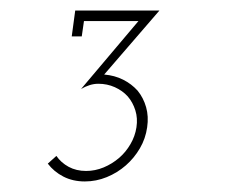

<svg xmlns="http://www.w3.org/2000/svg" viewBox="-20 -720 459 364"><path d="M133.7 -551.3Q141.7 -556 149.9 -558.6Q158.1 -561.2 166.5 -561.2Q183.2 -561.2 197.7 -554.7Q212.3 -548.1 222.1 -537.3Q231.9 -525.9 236.6 -510.8Q241.3 -495.8 238.7 -478.7Q236.1 -461.7 227.3 -446.7Q218.5 -431.6 206 -420.8Q192.6 -409.3 176.5 -402.6Q160.3 -395.9 143.3 -395.9Q124.6 -395.9 110.2 -403.7Q95.7 -411.6 86.9 -424.4L70.6 -409.8Q82.3 -394.4 100.2 -385.2Q118.1 -376 140.9 -376Q162.3 -376 182.4 -384.2Q202.5 -392.4 218.5 -406.4Q234.3 -420.2 245.2 -438.8Q256 -457.3 259 -478.7Q262 -499.2 257 -516.8Q252 -534.4 241 -548Q229.3 -561 213.3 -569Q197.4 -577 177.5 -578.7L282.2 -700H122.6L116 -651H135L139.2 -680.1H242.5Z"/></svg>

Font: Josefin Slab Thin
Style: Italic
Weight: 100
Italic angle: -12°
Designer: Santiago Orozco
Foundry: Typemade
Version: Version 2.000